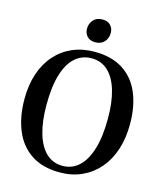

<svg xmlns="http://www.w3.org/2000/svg" viewBox="-137 -1055 991 1167"><g transform="rotate(15 358.0 -471.0)"><path d="M352 11.5Q242 12 170 -35.8Q98 -83.5 63 -168.8Q28 -254 28 -365Q28 -454 52 -525.2Q76 -596.5 121 -647.2Q166 -698 228.2 -725Q290.5 -752 366.5 -752Q475 -752 546.2 -706Q617.5 -660 652.5 -576.8Q687.5 -493.5 687.5 -382Q687.5 -293.5 663.8 -221.2Q640 -149 595.5 -97.2Q551 -45.5 489.2 -17.2Q427.5 11 352 11.5ZM356.5 -31.5Q415 -31.5 458.2 -71Q501.5 -110.5 525.2 -188.2Q549 -266 549 -381.5Q549 -483.5 527.2 -556.8Q505.5 -630 463.2 -669.5Q421 -709 359 -709Q300 -709 256.8 -671.2Q213.5 -633.5 190 -557.2Q166.5 -481 166.5 -365Q166.5 -261.5 188.2 -186.8Q210 -112 252.2 -71.8Q294.5 -31.5 356.5 -31.5ZM353 -808.5Q320.5 -808.5 302.5 -827.8Q284.5 -847 284.5 -876Q284.5 -908 304.8 -931Q325 -954 361.5 -954H362.5Q395.5 -954 413.2 -935Q431 -916 431 -887Q431 -854.5 410.8 -831.5Q390.5 -808.5 354 -808.5Z"/></g></svg>

Font: Merriweather 72pt SemiBold
Style: Regular
Weight: 600
Version: Version 2.100